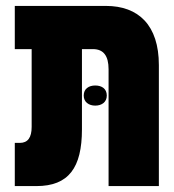

<svg xmlns="http://www.w3.org/2000/svg" viewBox="-20 -629 587 649"><path d="M30 0H103C212 0 257 -62 257 -192V-463H294C330 -463 347 -440 347 -395V0H517V-409C517 -544 448 -609 338 -609H30V-463H87V-200C87 -164 74 -146 47 -146H30ZM263 -306C263 -284 280 -272 302 -272C324 -272 341 -284 341 -306C341 -329 324 -340 302 -340C280 -340 263 -329 263 -306Z"/></svg>

Font: Noto Sans Hebrew ExtraCondensed Black
Style: Regular
Weight: 900
Width: 2
Designer: Monotype Design Team
Foundry: Monotype Imaging Inc.
Version: Version 2.004